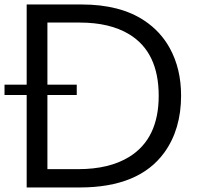

<svg xmlns="http://www.w3.org/2000/svg" viewBox="-20 -805 880 850"><path d="M98.1 -785.2H340.8Q511.7 -785.2 618.7 -713.9Q690.4 -666.5 731.4 -592.3Q781.7 -501 781.7 -381.8Q781.7 -232.9 708 -130.4Q596.2 24.9 333 24.9H98.1V-384.3H0V-430.2H98.1ZM189.9 -705.1V-430.2H319.8V-384.3H189.9V-56.2H326.7Q463.9 -56.2 551.8 -110.4Q682.6 -190.9 682.6 -380.9Q682.6 -574.2 551.8 -653.3Q466.3 -705.1 333 -705.1Z"/></svg>

Font: FORM UDPGothic
Style: Regular
Weight: 400
Foundry: Pronama LLC
Version: Version 1.05101